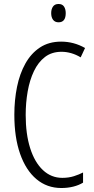

<svg xmlns="http://www.w3.org/2000/svg" viewBox="-20 -934 471 964"><path d="M289 -674Q240 -674 206 -648Q172 -622 150.5 -577Q129 -532 119 -475Q109 -418 109 -357Q109 -261 131.5 -190Q154 -119 195.5 -80Q237 -41 293 -41Q325 -41 351.5 -49.5Q378 -58 397 -68V-17Q376 -4 348 3Q320 10 288 10Q216 10 163 -34.5Q110 -79 81 -161.5Q52 -244 52 -358Q52 -432 65.5 -498Q79 -564 107.5 -615Q136 -666 180.5 -695.5Q225 -725 287 -725Q351 -725 407 -693L385 -646Q362 -660 337.5 -667Q313 -674 289 -674ZM274 -914Q293 -914 301.5 -901Q310 -888 310 -868Q310 -822 274 -822Q256 -822 246.5 -834.5Q237 -847 237 -868Q237 -888 246 -901Q255 -914 274 -914Z"/></svg>

Font: Noto Sans Gurmukhi ExtraCondensed Light
Style: Regular
Weight: 300
Width: 2
Designer: Jelle Bosma - Monotype Design Team
Foundry: Monotype Imaging Inc.
Version: Version 2.004; ttfautohint (v1.8.4.7-5d5b)